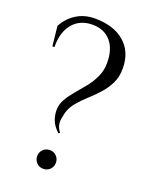

<svg xmlns="http://www.w3.org/2000/svg" viewBox="-136 -789 685 867"><g transform="rotate(20 206.5 -355.0)"><path d="M20 -625Q43 -667 81 -690.5Q119 -714 168 -714Q259 -714 311 -669Q363 -624 363 -544Q363 -503 347.5 -472Q332 -441 308.5 -415Q285 -389 259.5 -366Q234 -343 214 -319Q194 -295 186 -267Q182 -251 179.5 -236Q177 -221 180.5 -206Q184 -191 196 -175L190 -170Q164 -194 155 -218Q146 -242 146 -266Q146 -294 160.5 -319Q175 -344 196 -368.5Q217 -393 238 -419Q259 -445 273.5 -476Q288 -507 288 -544Q288 -610 256 -647Q224 -684 168 -684Q108 -684 73.5 -643Q39 -602 40 -530H30ZM180 4Q161 4 148 -9Q135 -22 135 -41Q135 -60 148 -73Q161 -86 180 -86Q199 -86 212 -73Q225 -60 225 -41Q225 -22 212 -9Q199 4 180 4Z"/></g></svg>

Font: Cinzel
Style: Regular
Weight: 400
Designer: Natanael Gama
Version: Version 2.000